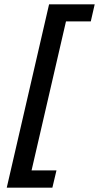

<svg xmlns="http://www.w3.org/2000/svg" viewBox="-20 -788 458 888"><path d="M11.2 80.1 207 -768.1H418L399.9 -689H285.2L126 0H241.2L222.2 80.1Z"/></svg>

Font: HK Grotesk Legacy
Style: Bold Italic
Weight: 700
Italic angle: -13°
Designer: Alfredo Marco Pradil
Foundry: Hanken Design Co.
Version: Version 2.022;PS 002.022;hotconv 1.0.88;makeotf.lib2.5.64775